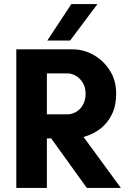

<svg xmlns="http://www.w3.org/2000/svg" viewBox="-20 -922 613 942"><path d="M60 0V-680H335Q390 -680 439 -652.5Q488 -625 519 -576Q550 -527 550 -462Q550 -405 529.5 -362Q509 -319 473 -291Q437 -263 390 -250L573 0H406L231 -243H210V0ZM210 -361H310Q332 -361 352.5 -372.5Q373 -384 386.5 -407Q400 -430 400 -462Q400 -493 386.5 -515.5Q373 -538 352.5 -550Q332 -562 310 -562H210ZM212 -723 330 -902H458L324 -723Z"/></svg>

Font: Teachers
Style: Regular
Weight: 400
Designer: Alfredo Marco Pradil, Chank Diesel
Version: Version 1.001